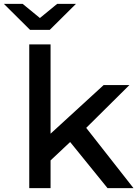

<svg xmlns="http://www.w3.org/2000/svg" viewBox="-64 -971 709 991"><path d="M604 -532H471L197 -281V-742H87V0H197V-143L298 -238L491 0H625L381 -311ZM328 -951H231L142 -878L53 -951H-44L91 -817H193Z"/></svg>

Font: Montserrat-Alt1 SemBd
Style: Regular
Weight: 600
Designer: Differentunic
Foundry: Differentunic
Version: Version 7.222